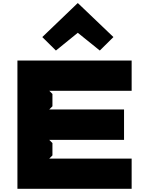

<svg xmlns="http://www.w3.org/2000/svg" viewBox="-20 -1192 921 1212"><path d="M696 -958 610 -873 471 -985 333 -873 247 -958 470 -1172H472ZM811 0H90V-810H811V-619H291L311 -599V-521L291 -501H763V-309H291L311 -289V-211L291 -191H811Z"/></svg>

Font: TypoPRO Sinkin Sans
Style: 900 X Black
Weight: 950
Designer: Keith Bates
Foundry: K-Type
Version: Sinkin Sans (version 1.0)  by Keith Bates   •   © 2014   www